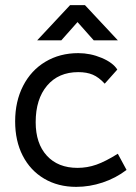

<svg xmlns="http://www.w3.org/2000/svg" viewBox="-20 -721 531 748"><path d="M39 -248Q39 -326 70 -386.5Q101 -447 157 -480.5Q213 -514 285 -514Q332 -514 376 -495.5Q420 -477 437 -450L388 -395Q365 -420 341.5 -430Q318 -440 285 -440Q208 -440 163.5 -387.5Q119 -335 119 -245Q119 -162 162.5 -114.5Q206 -67 282 -67Q320 -67 355.5 -79.5Q391 -92 439 -122L473 -59Q431 -27 380 -10Q329 7 277 7Q206 7 152 -25Q98 -57 68.5 -114.5Q39 -172 39 -248ZM253 -701H311L439 -564H345L282 -635L219 -564H125Z"/></svg>

Font: Bellota Text
Style: Bold
Weight: 700
Designer: Kemie Guaida
Foundry: Kemie Guaida
Version: Version 4.001